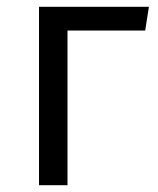

<svg xmlns="http://www.w3.org/2000/svg" viewBox="-20 -546 465 566"><path d="M179 0H95V-526H419L408 -456H179Z"/></svg>

Font: FiraGO Book
Style: Regular
Weight: 350
Designer: bBox Type
Foundry: bBox Type GmbH
Version: Version 1.001;PS 001.001;hotconv 1.0.88;makeotf.lib2.5.64775